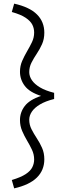

<svg xmlns="http://www.w3.org/2000/svg" viewBox="-20 -796 398 1057"><path d="M45 195Q95 180 121.5 162.5Q148 145 158 124.5Q168 104 168 82Q168 54 156 28.5Q144 3 129 -22Q114 -47 102 -75Q90 -103 90 -135Q90 -178 116.5 -212.5Q143 -247 206 -268Q143 -288 116.5 -323Q90 -358 90 -401Q90 -433 102 -460.5Q114 -488 129 -513.5Q144 -539 156 -564Q168 -589 168 -617Q168 -640 158 -660Q148 -680 121.5 -698Q95 -716 45 -730L58 -776Q143 -757 183.5 -716.5Q224 -676 224 -616Q224 -581 211.5 -553Q199 -525 182.5 -500.5Q166 -476 153.5 -451.5Q141 -427 141 -399Q141 -376 155.5 -354.5Q170 -333 200 -315Q230 -297 278 -285V-251Q230 -239 200 -221Q170 -203 155.5 -181.5Q141 -160 141 -137Q141 -109 153.5 -84.5Q166 -60 182.5 -35Q199 -10 211.5 18Q224 46 224 81Q224 141 183 181.5Q142 222 58 241Z"/></svg>

Font: Radio Canada Light
Style: Regular
Weight: 300
Designer: Charles Daoud, Etienne Aubert Bonn, Alexandre Saumier Demers, Jacques Le Bailly
Foundry: Radio-Canada
Version: Version 2.104;gftools[0.9.28.dev5+ged2979d]